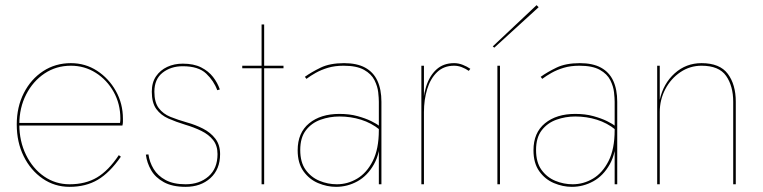

<svg xmlns="http://www.w3.org/2000/svg" viewBox="-20 -715 2960 745"><path d="M250 10Q313 10 359.5 -17.5Q406 -45 449 -107L441 -113Q401 -53 356.5 -26.5Q312 0 250 0Q195 0 151 -30.5Q107 -61 81 -114Q55 -167 55 -232Q55 -297 81.5 -348.5Q108 -400 153 -430Q198 -460 255 -460Q308 -460 351.5 -432.5Q395 -405 421 -358.5Q447 -312 447 -255Q447 -246 446 -240Q445 -234 443 -229L450 -238H52V-228H455Q457 -236 457 -243Q457 -250 457 -254Q457 -313 429.5 -362Q402 -411 356.5 -440.5Q311 -470 255 -470Q195 -470 147.5 -439Q100 -408 72.5 -354Q45 -300 45 -232Q45 -163 72 -108.5Q99 -54 145.5 -22Q192 10 250 10Z M556 -116 546 -115Q550 -83 566.5 -54.5Q583 -26 616 -8Q649 10 700 10Q759 10 796.5 -24Q834 -58 834 -117Q834 -153 815.5 -177Q797 -201 767.5 -216Q738 -231 705 -240Q670 -250 641.5 -261.5Q613 -273 596 -295.5Q579 -318 579 -359Q579 -408 611 -433Q643 -458 689 -458Q750 -458 780 -429.5Q810 -401 823 -365L833 -368Q824 -394 806.5 -416.5Q789 -439 760.5 -453.5Q732 -468 689 -468Q656 -468 629 -455.5Q602 -443 585.5 -419Q569 -395 569 -359Q569 -316 586.5 -292Q604 -268 633.5 -255Q663 -242 699 -231Q733 -221 761.5 -207Q790 -193 807 -171.5Q824 -150 824 -117Q824 -61 789 -30.5Q754 0 700 0Q653 0 622.5 -16.5Q592 -33 576 -59.5Q560 -86 556 -116Z M920 -460V-450H1080V-460ZM995 -620V0H1005V-620Z M1145 -133Q1145 -181 1167 -209.5Q1189 -238 1224 -250.5Q1259 -263 1297 -263Q1341 -263 1381 -250.5Q1421 -238 1453 -212V-225Q1443 -234 1420.5 -245Q1398 -256 1367 -264.5Q1336 -273 1297 -273Q1224 -273 1179.5 -236.5Q1135 -200 1135 -132Q1135 -82 1157.5 -50.5Q1180 -19 1214.5 -4.5Q1249 10 1284 10Q1328 10 1367 -11.5Q1406 -33 1431 -77.5Q1456 -122 1456 -190L1450 -210Q1450 -137 1426.5 -90.5Q1403 -44 1366 -22Q1329 0 1287 0Q1252 0 1219.5 -13.5Q1187 -27 1166 -56Q1145 -85 1145 -133ZM1169 -409Q1185 -421 1205.5 -432.5Q1226 -444 1252.5 -452Q1279 -460 1313 -460Q1364 -460 1392.5 -444Q1421 -428 1433 -404Q1445 -380 1447.5 -357Q1450 -334 1450 -320V0H1460V-320Q1460 -368 1444.5 -401.5Q1429 -435 1397 -452.5Q1365 -470 1315 -470Q1260 -470 1224 -452.5Q1188 -435 1163 -417Z M1625 -460H1615V0H1625ZM1799 -440 1805 -448Q1792 -457 1775.5 -463.5Q1759 -470 1742 -470Q1700 -470 1673 -445Q1646 -420 1633 -377.5Q1620 -335 1620 -280H1625Q1625 -328 1637.5 -369Q1650 -410 1676 -435Q1702 -460 1742 -460Q1757 -460 1771.5 -454.5Q1786 -449 1799 -440Z M1910 -460V0H1920V-460ZM2070 -687 2062 -695 1892 -535 1898 -530Z M2060 -133Q2060 -181 2082 -209.5Q2104 -238 2139 -250.5Q2174 -263 2212 -263Q2256 -263 2296 -250.5Q2336 -238 2368 -212V-225Q2358 -234 2335.5 -245Q2313 -256 2282 -264.5Q2251 -273 2212 -273Q2139 -273 2094.5 -236.5Q2050 -200 2050 -132Q2050 -82 2072.5 -50.5Q2095 -19 2129.5 -4.5Q2164 10 2199 10Q2243 10 2282 -11.5Q2321 -33 2346 -77.5Q2371 -122 2371 -190L2365 -210Q2365 -137 2341.5 -90.5Q2318 -44 2281 -22Q2244 0 2202 0Q2167 0 2134.5 -13.5Q2102 -27 2081 -56Q2060 -85 2060 -133ZM2084 -409Q2100 -421 2120.5 -432.5Q2141 -444 2167.5 -452Q2194 -460 2228 -460Q2279 -460 2307.5 -444Q2336 -428 2348 -404Q2360 -380 2362.5 -357Q2365 -334 2365 -320V0H2375V-320Q2375 -368 2359.5 -401.5Q2344 -435 2312 -452.5Q2280 -470 2230 -470Q2175 -470 2139 -452.5Q2103 -435 2078 -417Z M2825 -320V0H2835V-320Q2835 -387 2804 -428.5Q2773 -470 2702 -470Q2642 -470 2598 -430.5Q2554 -391 2540 -328V-460H2530V0H2540V-280Q2540 -328 2561.5 -369Q2583 -410 2620 -435Q2657 -460 2702 -460Q2770 -460 2797.5 -420.5Q2825 -381 2825 -320Z"/></svg>

Font: Jost Thin
Style: Regular
Weight: 250
Version: Version 3.710